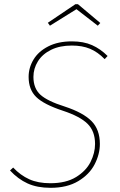

<svg xmlns="http://www.w3.org/2000/svg" viewBox="-20 -889 576 919"><path d="M495 -621 481 -606Q448 -640 411 -655.5Q374 -671 324 -671Q266 -671 224.5 -650.5Q183 -630 161.5 -595.5Q140 -561 140 -521Q140 -466 173.5 -435.5Q207 -405 290 -379Q378 -350 418 -309.5Q458 -269 458 -200Q458 -151 433 -102.5Q408 -54 354.5 -22Q301 10 222 10Q158 10 112 -11Q66 -32 28 -73L43 -87Q78 -50 120 -31Q162 -12 221 -12Q296 -12 344 -41.5Q392 -71 413.5 -114Q435 -157 435 -200Q435 -261 399 -296.5Q363 -332 281 -359Q190 -389 153.5 -424.5Q117 -460 117 -521Q117 -565 140.5 -604Q164 -643 211 -667Q258 -691 324 -691Q380 -691 420.5 -673Q461 -655 495 -621ZM209 -780 341 -869H353L460 -779L448 -766L346 -845L219 -766Z"/></svg>

Font: FiraGO Thin
Style: Italic
Weight: 100
Italic angle: -8°
Designer: bBox Type GmbH
Foundry: bBox Type GmbH
Version: Version 1.001